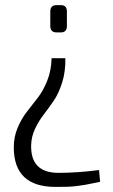

<svg xmlns="http://www.w3.org/2000/svg" viewBox="-20 -516 443 752"><path d="M202 -496H218Q242 -496 242 -471V-414Q242 -389 218 -389H202Q177 -389 177 -414V-471Q177 -496 202 -496ZM182 -288H236Q237 -236 223.5 -193Q210 -150 190.5 -121.5Q171 -93 151 -67Q131 -41 117 -11Q103 19 102 52Q99 161 209 161Q283 161 368 150L372 196Q367 197 343.5 202Q320 207 312.5 208Q305 209 285 212Q265 215 244.5 215.5Q224 216 197 216Q34 216 34 61Q34 20 49 -15.5Q64 -51 85 -78Q106 -105 127.5 -132.5Q149 -160 165 -200Q181 -240 182 -288Z"/></svg>

Font: exo2condensed_l
Style: Regular
Weight: 300
Width: 3
Designer: Natanael Gama
Version: Version 1.001;PS 001.001;hotconv 1.0.70;makeotf.lib2.5.58329